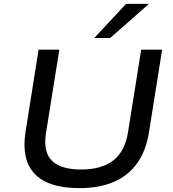

<svg xmlns="http://www.w3.org/2000/svg" viewBox="-20 -961 890 990"><path d="M390 9Q307 9 249.5 -10Q192 -29 157.5 -66Q123 -103 112 -156Q101 -209 111 -277L179 -705H286L217 -274Q202 -177 248 -132Q294 -87 398 -87Q505 -87 565 -134.5Q625 -182 640 -279L708 -705H816L748 -278Q733 -183 686.5 -118.5Q640 -54 565.5 -22.5Q491 9 390 9ZM466 -765 630 -941H748L548 -765Z"/></svg>

Font: Nunito Sans 7pt SemiExpanded Medium
Style: Italic
Weight: 500
Width: 6
Italic angle: -9°
Designer: Vernon Adams
Foundry: Vernon Adams
Version: Version 3.101;gftools[0.9.27]